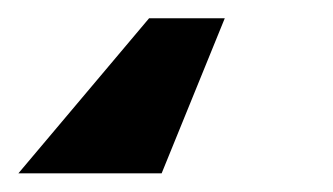

<svg xmlns="http://www.w3.org/2000/svg" viewBox="-56 31 361 208"><path d="M187.5 50.8 119.1 218.8H-36.1L105.5 50.8Z"/></svg>

Font: Inter Display Extra Bold
Style: Italic
Weight: 800
Italic angle: -9.39999°
Designer: Rasmus Andersson
Foundry: rsms
Version: Version 4.000;git-4fc901f